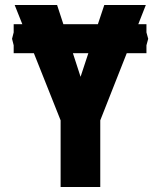

<svg xmlns="http://www.w3.org/2000/svg" viewBox="-20 -745 640 765"><path d="M221.5 -265.5 115 -533H34.5V-564.5L28 -590.5L34.5 -616V-648.5H69L38.5 -725H207.5L232.5 -648.5H370L395.5 -725H561L531 -648.5H563.5V-616L570.5 -590.5L563.5 -564.5V-533H485L379.5 -265.5V0H221.5ZM301 -439 332 -533H270.5Z"/></svg>

Font: JuliaMono ExtraBold
Style: Regular
Weight: 800
Monospace: yes
Designer: cormullion
Foundry: corm
Version: Version 0.055; ttfautohint (v1.8.4)